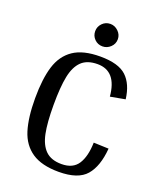

<svg xmlns="http://www.w3.org/2000/svg" viewBox="-149 -894 827 997"><g transform="rotate(20 264.5 -395.0)"><path d="M296 -583Q239 -583 208 -553Q177 -523 165 -464Q153 -405 153 -306Q153 -208 165 -149.5Q177 -91 208 -61Q239 -31 296 -31Q359 -31 386.5 -73.5Q414 -116 416 -193L499 -190Q491 -90 447 -39Q403 12 296 12Q202 12 148 -24.5Q94 -61 72.5 -130Q51 -199 51 -306Q51 -413 72.5 -482.5Q94 -552 147.5 -588.5Q201 -625 296 -625Q397 -625 441 -583.5Q485 -542 495 -461L413 -446Q401 -583 296 -583ZM225 -740Q225 -765 243 -783.5Q261 -802 287 -802Q312 -802 331 -783.5Q350 -765 350 -740Q350 -714 331 -696Q312 -678 287 -678Q261 -678 243 -696Q225 -714 225 -740Z"/></g></svg>

Font: Arya
Style: Regular
Weight: 400
Designer: Eduardo Rodriguez Tunni, Modular Infotech
Foundry: Eduardo Rodriguez Tunni, Modular Infotech
Version: Version 1.002